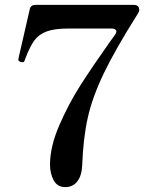

<svg xmlns="http://www.w3.org/2000/svg" viewBox="-20 -754 651 787"><path d="M185 -79Q185 -153 223.5 -241.5Q262 -330 311 -406.5Q360 -483 433 -586L452 -612Q457 -620 457 -625Q457 -630 452 -633.5Q447 -637 439 -637H260Q203 -637 171 -625Q139 -613 121 -588.5Q103 -564 85 -517Q81 -504 78 -501Q77 -499 73 -499L65 -500Q55 -504 55 -509L57 -520L102 -716Q106 -734 125 -734H527Q545 -734 549 -723L551 -715Q551 -707 545 -698Q453 -552 406 -454.5Q359 -357 340 -272.5Q321 -188 317 -77Q315 -33 296.5 -10Q278 13 248 13Q215 13 200 -15Q185 -43 185 -79Z"/></svg>

Font: Shippori Mincho B1 SemiBold
Style: Regular
Weight: 600
Designer: FONTDASU
Foundry: FONTDASU / Google Inc. / but / Adobe
Version: Version 3.110; ttfautohint (v1.8.3)